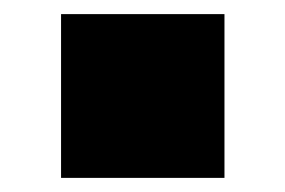

<svg xmlns="http://www.w3.org/2000/svg" viewBox="-20 -383 404 272"><path d="M298 -131H66.5V-363H298Z"/></svg>

Font: Acari Sans Neue SemiBold
Style: Regular
Weight: 600
Designer: Alfredo Marco Pradil (font), Cristiano Sobral (main changes)
Foundry: Hanken Design Co. (font), Cristiano Sobral (main changes)
Version: Version 2.459;March 19, 2022;FontCreator 14.0.0.2808 64-bit;